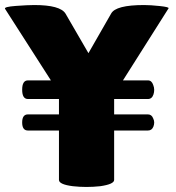

<svg xmlns="http://www.w3.org/2000/svg" viewBox="-20 -731 699 762"><path d="M567 -213H433V-17Q433 0 378 8Q350 11 323 11Q296 11 269 8Q214 1 214 -17V-213H91Q68 -213 68 -245Q68 -277 91 -277H214V-338H91Q68 -338 68 -375Q68 -412 91 -412H182L0 -696Q-5 -704 43 -707.5Q91 -711 116 -711Q219 -711 240 -677L331 -520L421 -677Q439 -711 552 -711Q577 -711 614.5 -707Q652 -703 649 -698L468 -412H567Q582 -412 588 -394Q592 -384 592 -374.5Q592 -365 589 -356Q583 -338 567 -338H433V-277H567Q582 -277 588 -261Q592 -253 592 -245Q592 -237 589 -229Q583 -213 567 -213Z"/></svg>

Font: Lilita One Rus
Style: Regular
Weight: 400
Designer: Juan Montoreano
Foundry: Juan Montoreano
Version: Version 1.002